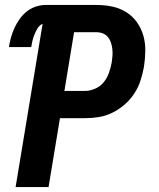

<svg xmlns="http://www.w3.org/2000/svg" viewBox="-20 -755 640 775"><path d="M43 0 152 -659Q139 -653 131.5 -640.5Q124 -628 119 -615.5Q114 -603 111 -590.5Q108 -578 106 -565H16Q19 -585 24.5 -604.5Q30 -624 38.5 -642.5Q47 -661 59.5 -678.5Q72 -696 88.5 -709Q105 -722 125 -728.5Q145 -735 164 -735H369Q402 -735 433 -728.5Q464 -722 489.5 -706Q515 -690 532.5 -665.5Q550 -641 558.5 -611.5Q567 -582 566.5 -549.5Q566 -517 561 -485Q556 -457 547 -429.5Q538 -402 522 -377.5Q506 -353 483 -333Q460 -313 433.5 -300Q407 -287 379 -282.5Q351 -278 323 -278H222L176 0ZM240 -388H323Q343 -388 364 -397Q385 -406 399 -423.5Q413 -441 420 -461.5Q427 -482 431 -503Q433 -516 434 -530Q435 -544 433.5 -557Q432 -570 428 -582.5Q424 -595 416 -605Q408 -615 395.5 -620Q383 -625 369 -625H279Z"/></svg>

Font: Iosevka SS04 XBd Ex
Style: Italic
Weight: 800
Width: 7
Italic angle: -9°
Monospace: yes
Designer: Belleve Invis
Foundry: Belleve Invis
Version: Version 19.0.0; ttfautohint (v1.8.4)